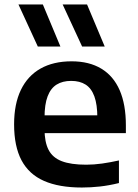

<svg xmlns="http://www.w3.org/2000/svg" viewBox="-20 -828 618 858"><path d="M346 10Q244 10 176.8 -19.5Q109.5 -49 76.2 -111.5Q43 -174 43 -272.5Q43 -363 73.2 -426Q103.5 -489 161 -521.5Q218.5 -554 300 -554Q378.5 -554 432.8 -521.2Q487 -488.5 514.8 -424.8Q542.5 -361 542.5 -268V-233H110.5V-312.5H440L415 -302Q415 -360.5 401.8 -397Q388.5 -433.5 362.5 -450Q336.5 -466.5 298 -466.5Q259.5 -466.5 233 -450Q206.5 -433.5 192.8 -397.5Q179 -361.5 179 -302V-251Q179 -193.5 197 -158.5Q215 -123.5 255.8 -107.8Q296.5 -92 365.5 -92Q399.5 -92 436.5 -97.2Q473.5 -102.5 511.5 -111V-10Q467 1 426.2 5.5Q385.5 10 346 10ZM347 -620 260 -808H369L448 -620ZM149 -620 62.5 -808H171.5L250 -620Z"/></svg>

Font: Encode Sans SemiExpanded SemiBold
Style: Regular
Weight: 600
Width: 6
Designer: Multiple Designers
Foundry: Impallari Type
Version: Version 3.002